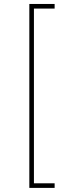

<svg xmlns="http://www.w3.org/2000/svg" viewBox="-20 -781 355 949"><path d="M125 147.7V-761.4H250V-738.6H147.7V125H250V147.7Z"/></svg>

Font: Inter UI Thin
Style: Regular
Weight: 100
Designer: Rasmus Andersson
Foundry: rsms
Version: 3.2;8d6f07862